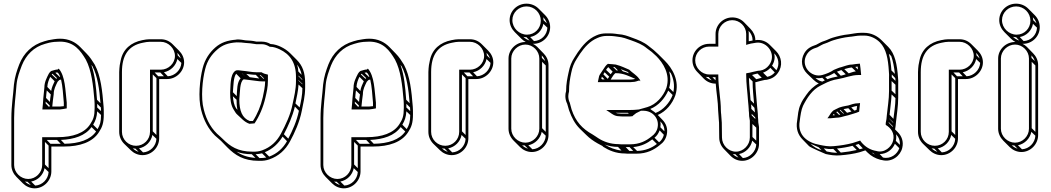

<svg xmlns="http://www.w3.org/2000/svg" viewBox="-20 -769 5731 1047"><path d="M57 131V-126C57 -191 66 -248 70 -306C74 -348 87 -379 99 -412C122 -469 164 -513 226 -530L248 -536C266 -540 286 -542 307 -542C384 -542 419 -493 448 -444C479 -386 488 -306 495 -221C496 -211 496 -197 496 -180C496 -136 489 -118 472 -92C441 -43 377 -21 294 -21H210V131C210 172 175 207 134 207C93 207 57 172 57 131ZM344 -178V-209C336 -277 336 -355 300 -395L295 -390C283 -390 272 -385 267 -384C253 -382 249 -370 246 -367C236 -347 222 -322 222 -292C220 -273 218 -252 216 -232L214 -203C213 -194 212 -182 211 -172H306C318 -173 333 -176 344 -178ZM291 -343C289 -342 288 -340 287 -339L262 -363L266 -367ZM306 -349 282 -372C285 -373 289 -374 293 -374L300 -367C303 -362 306 -356 308 -350C307 -350 307 -349 306 -349ZM278 -326C271 -311 262 -293 259 -273L238 -295C239 -316 246 -333 254 -350ZM257 -254C255 -241 253 -227 252 -213L231 -235C232 -248 233 -262 235 -276ZM251 -194 250 -187H246L229 -205V-215ZM484 -408C512 -355 522 -283 528 -206L509 -225C504 -294 498 -360 478 -415ZM530 -183C530 -177 531 -171 531 -163L510 -183V-203ZM531 -142C531 -105 525 -87 512 -65L488 -89C501 -111 508 -130 510 -162ZM504 -52C473 -7 411 14 332 15L312 -6C385 -9 445 -29 479 -76ZM311 15H255L235 -6H291ZM245 25V148L225 128V5ZM245 169C243 208 211 241 172 243L150 221C187 214 216 185 223 148ZM148 240C136 236 125 230 116 221C121 222 125 222 130 222ZM417 -513C391 -539 356 -558 307 -558C284 -558 263 -553 244 -550L222 -544C155 -525 109 -479 85 -418C72 -384 61 -352 56 -308C52 -250 42 -192 42 -126V131C42 156 53 179 70 196L105 231C121 247 144 258 169 258C219 258 260 215 260 166V30H329C414 30 485 7 520 -49C538 -76 546 -100 546 -145C546 -162 546 -176 545 -187C538 -273 530 -354 497 -416C484 -437 470 -459 452 -477ZM313 -335C322 -296 324 -254 328 -209V-190C322 -189 314 -189 306 -188H265C267 -211 270 -234 273 -256V-257C273 -283 284 -302 294 -323C297 -326 302 -332 304 -333C307 -334 310 -334 313 -335Z M756 -550C695 -538 650 -501 638 -439L633 -414C632 -403 630 -391 630 -376V-50C630 -25 640 -2 657 15L693 50C709 66 732 77 757 77C807 77 848 35 848 -15V-338H892C941 -338 984 -380 984 -429C984 -454 973 -476 956 -493L921 -528C904 -545 882 -555 857 -555H795C784 -555 770 -553 756 -550ZM645 -50V-376C645 -468 681 -521 759 -536C773 -539 785 -541 795 -541H857C898 -541 934 -505 934 -464C934 -423 898 -389 857 -389H798V-50C798 -8 764 26 722 26C680 26 645 -8 645 -50ZM969 -426C967 -388 934 -355 895 -353L874 -375C910 -382 940 -411 947 -447ZM966 -450 949 -467C949 -472 948 -476 947 -481C956 -472 962 -462 966 -450ZM874 -353H843L823 -374H854ZM833 -343V-33L813 -53V-363ZM833 -12C831 28 799 60 760 62L738 40C775 33 804 4 811 -33ZM736 59C724 55 713 49 704 40C709 41 713 41 718 41Z M1271 -554 1270 -553C1219 -549 1185 -537 1154 -510C1122 -482 1097 -445 1085 -397C1070 -338 1059 -236 1077 -169C1091 -113 1116 -66 1152 -30C1162 -21 1175 -10 1185 -1L1220 35C1262 77 1308 108 1391 108C1413 109 1433 106 1449 100C1500 82 1536 49 1561 3C1587 -45 1614 -104 1626 -166C1633 -203 1644 -244 1644 -291V-315C1644 -373 1630 -411 1598 -443L1563 -478C1548 -493 1530 -505 1511 -514C1496 -521 1477 -528 1455 -529C1442 -537 1425 -542 1408 -542H1378C1378 -542 1376 -542 1374 -543C1358 -547 1336 -548 1319 -549C1304 -551 1294 -554 1271 -554ZM1451 -514H1453C1472 -514 1490 -507 1505 -500C1560 -474 1594 -429 1594 -350V-326C1594 -281 1584 -242 1576 -204C1565 -144 1537 -87 1512 -40C1489 3 1456 34 1409 51C1395 56 1377 59 1356 58C1277 58 1235 29 1195 -11L1179 -26C1136 -61 1106 -111 1091 -173C1074 -236 1084 -336 1099 -393C1110 -438 1134 -472 1164 -498C1192 -523 1223 -535 1271 -538C1292 -538 1301 -537 1317 -535C1335 -534 1355 -532 1371 -529C1373 -529 1376 -528 1378 -528H1408C1424 -528 1438 -522 1451 -514ZM1406 -375H1378C1355 -375 1329 -381 1304 -383C1294 -384 1286 -385 1279 -386H1277C1270 -386 1266 -385 1262 -382C1233 -359 1238 -298 1235 -263C1235 -227 1239 -194 1255 -170C1261 -161 1266 -150 1275 -143C1294 -127 1311 -104 1340 -94H1341L1366 -96H1368C1394 -135 1415 -183 1427 -235C1434 -266 1441 -292 1441 -330V-362C1427 -365 1417 -368 1406 -375ZM1285 -227C1289 -267 1287 -322 1308 -336H1312H1313C1320 -335 1328 -334 1338 -333C1362 -331 1388 -325 1413 -325H1426C1425 -292 1419 -269 1413 -239C1402 -191 1384 -147 1359 -109H1342C1300 -125 1285 -166 1285 -227ZM1421 -340H1416L1396 -360H1401ZM1394 -341C1377 -343 1360 -346 1342 -348L1323 -366C1340 -364 1358 -361 1375 -361ZM1318 -350 1317 -351 1299 -369H1300ZM1270 -225C1270 -206 1271 -187 1275 -170L1267 -179C1257 -195 1252 -217 1250 -244ZM1271 -245 1250 -266C1253 -302 1253 -349 1268 -367L1292 -342C1272 -320 1273 -278 1271 -245ZM1628 -337V-333L1608 -353V-357ZM1625 -361 1607 -379C1606 -393 1604 -405 1600 -417C1612 -401 1621 -383 1625 -361ZM1629 -312V-309L1608 -329V-332ZM1629 -288C1629 -250 1621 -216 1614 -183L1591 -205C1597 -237 1606 -270 1608 -308ZM1610 -165C1599 -110 1575 -57 1552 -13L1528 -37C1551 -81 1575 -133 1588 -188ZM1545 1C1523 40 1491 69 1448 85L1424 61C1466 44 1498 14 1521 -24ZM1432 90C1421 92 1409 93 1395 93L1374 72C1387 71 1398 70 1409 67ZM1373 92C1329 89 1297 77 1270 58C1293 67 1320 72 1353 72Z M1743 131V-126C1743 -191 1752 -248 1756 -306C1760 -348 1773 -379 1785 -412C1808 -469 1850 -513 1912 -530L1934 -536C1952 -540 1972 -542 1993 -542C2070 -542 2105 -493 2134 -444C2165 -386 2174 -306 2181 -221C2182 -211 2182 -197 2182 -180C2182 -136 2175 -118 2158 -92C2127 -43 2063 -21 1980 -21H1896V131C1896 172 1861 207 1820 207C1779 207 1743 172 1743 131ZM2030 -178V-209C2022 -277 2022 -355 1986 -395L1981 -390C1969 -390 1958 -385 1953 -384C1939 -382 1935 -370 1932 -367C1922 -347 1908 -322 1908 -292C1906 -273 1904 -252 1902 -232L1900 -203C1899 -194 1898 -182 1897 -172H1992C2004 -173 2019 -176 2030 -178ZM1977 -343C1975 -342 1974 -340 1973 -339L1948 -363L1952 -367ZM1992 -349 1968 -372C1971 -373 1975 -374 1979 -374L1986 -367C1989 -362 1992 -356 1994 -350C1993 -350 1993 -349 1992 -349ZM1964 -326C1957 -311 1948 -293 1945 -273L1924 -295C1925 -316 1932 -333 1940 -350ZM1943 -254C1941 -241 1939 -227 1938 -213L1917 -235C1918 -248 1919 -262 1921 -276ZM1937 -194 1936 -187H1932L1915 -205V-215ZM2170 -408C2198 -355 2208 -283 2214 -206L2195 -225C2190 -294 2184 -360 2164 -415ZM2216 -183C2216 -177 2217 -171 2217 -163L2196 -183V-203ZM2217 -142C2217 -105 2211 -87 2198 -65L2174 -89C2187 -111 2194 -130 2196 -162ZM2190 -52C2159 -7 2097 14 2018 15L1998 -6C2071 -9 2131 -29 2165 -76ZM1997 15H1941L1921 -6H1977ZM1931 25V148L1911 128V5ZM1931 169C1929 208 1897 241 1858 243L1836 221C1873 214 1902 185 1909 148ZM1834 240C1822 236 1811 230 1802 221C1807 222 1811 222 1816 222ZM2103 -513C2077 -539 2042 -558 1993 -558C1970 -558 1949 -553 1930 -550L1908 -544C1841 -525 1795 -479 1771 -418C1758 -384 1747 -352 1742 -308C1738 -250 1728 -192 1728 -126V131C1728 156 1739 179 1756 196L1791 231C1807 247 1830 258 1855 258C1905 258 1946 215 1946 166V30H2015C2100 30 2171 7 2206 -49C2224 -76 2232 -100 2232 -145C2232 -162 2232 -176 2231 -187C2224 -273 2216 -354 2183 -416C2170 -437 2156 -459 2138 -477ZM1999 -335C2008 -296 2010 -254 2014 -209V-190C2008 -189 2000 -189 1992 -188H1951C1953 -211 1956 -234 1959 -256V-257C1959 -283 1970 -302 1980 -323C1983 -326 1988 -332 1990 -333C1993 -334 1996 -334 1999 -335Z M2442 -550C2381 -538 2336 -501 2324 -439L2319 -414C2318 -403 2316 -391 2316 -376V-50C2316 -25 2326 -2 2343 15L2379 50C2395 66 2418 77 2443 77C2493 77 2534 35 2534 -15V-338H2578C2627 -338 2670 -380 2670 -429C2670 -454 2659 -476 2642 -493L2607 -528C2590 -545 2568 -555 2543 -555H2481C2470 -555 2456 -553 2442 -550ZM2331 -50V-376C2331 -468 2367 -521 2445 -536C2459 -539 2471 -541 2481 -541H2543C2584 -541 2620 -505 2620 -464C2620 -423 2584 -389 2543 -389H2484V-50C2484 -8 2450 26 2408 26C2366 26 2331 -8 2331 -50ZM2655 -426C2653 -388 2620 -355 2581 -353L2560 -375C2596 -382 2626 -411 2633 -447ZM2652 -450 2635 -467C2635 -472 2634 -476 2633 -481C2642 -472 2648 -462 2652 -450ZM2560 -353H2529L2509 -374H2540ZM2519 -343V-33L2499 -53V-363ZM2519 -12C2517 28 2485 60 2446 62L2424 40C2461 33 2490 4 2497 -33ZM2422 59C2410 55 2399 49 2390 40C2395 41 2399 41 2404 41Z M2759 -659C2759 -634 2770 -611 2787 -594L2823 -558C2830 -551 2838 -545 2847 -540H2845C2795 -540 2753 -499 2753 -450V-67C2753 -42 2764 -19 2781 -2L2816 33C2832 49 2855 60 2880 60C2930 60 2971 17 2971 -32V-415C2971 -440 2960 -462 2944 -478L2909 -514C2902 -521 2894 -526 2886 -530H2889C2939 -530 2980 -571 2980 -621C2980 -647 2969 -670 2952 -687L2917 -722C2900 -739 2877 -749 2851 -749C2801 -749 2759 -710 2759 -659ZM2921 -450V-67C2921 -26 2886 9 2845 9C2804 9 2768 -26 2768 -67V-450C2768 -491 2804 -526 2845 -526C2886 -526 2921 -491 2921 -450ZM2956 -412V-50L2936 -70V-432ZM2953 -436 2935 -453C2935 -458 2935 -462 2934 -467C2943 -458 2949 -448 2953 -436ZM2956 -29C2954 10 2922 43 2883 45L2861 23C2898 16 2927 -14 2934 -50ZM2859 42C2847 38 2836 32 2827 23C2832 24 2836 24 2841 24ZM2965 -618C2963 -578 2932 -547 2892 -545L2871 -567C2908 -574 2936 -602 2943 -639ZM2962 -642 2944 -659C2944 -665 2943 -670 2942 -675C2951 -666 2958 -655 2962 -642ZM2868 -548C2855 -552 2843 -559 2834 -568C2839 -567 2845 -566 2851 -566ZM2929 -656C2929 -614 2896 -580 2854 -580C2811 -580 2774 -616 2774 -659C2774 -701 2809 -734 2851 -734C2894 -734 2929 -699 2929 -656Z M3337 -417C3323 -418 3315 -420 3303 -420L3295 -421C3284 -414 3276 -400 3270 -391L3254 -367C3247 -357 3246 -351 3244 -340L3240 -321H3407C3415 -321 3423 -321 3429 -322C3445 -322 3454 -327 3465 -330L3474 -326L3469 -331L3471 -332L3465 -340C3451 -360 3428 -372 3411 -389C3390 -398 3365 -410 3341 -416C3337 -418 3337 -417 3337 -417ZM3265 27 3270 32C3300 51 3339 68 3388 68C3397 69 3403 69 3409 69H3451C3507 69 3547 48 3578 22C3598 8 3611 -11 3616 -35C3623 -68 3612 -96 3592 -116L3567 -142C3613 -162 3647 -204 3663 -250C3688 -330 3645 -398 3605 -438L3570 -473C3554 -489 3536 -504 3517 -518C3490 -540 3461 -551 3428 -563C3403 -572 3383 -581 3349 -583L3335 -585C3325 -586 3316 -587 3306 -587H3286C3268 -587 3249 -584 3232 -576C3187 -557 3157 -521 3131 -484L3113 -456C3097 -432 3087 -407 3081 -376C3074 -344 3067 -312 3067 -272C3064 -263 3063 -254 3063 -245C3063 -231 3066 -217 3073 -203C3076 -191 3080 -180 3083 -168C3098 -126 3115 -94 3142 -67L3178 -32C3195 -15 3216 0 3239 13ZM3444 -339C3440 -338 3434 -336 3429 -336C3422 -335 3415 -335 3407 -335H3310L3318 -348C3322 -355 3330 -366 3335 -370H3338C3381 -370 3411 -353 3444 -339ZM3302 -351 3294 -339 3270 -364 3277 -375ZM3310 -364 3285 -388C3288 -393 3293 -399 3297 -403L3321 -378C3317 -373 3313 -369 3310 -364ZM3600 -34C3596 -17 3587 -3 3574 7L3549 -18C3562 -28 3571 -42 3577 -58ZM3603 -53 3581 -75C3583 -86 3583 -97 3581 -107C3595 -93 3604 -75 3603 -53ZM3562 16C3535 37 3500 53 3454 54L3433 33C3477 29 3510 12 3537 -9ZM3433 54H3412L3392 33H3413ZM3369 52C3333 48 3303 35 3279 20L3277 19C3298 27 3323 32 3350 32ZM3638 -370C3653 -340 3660 -303 3652 -267L3629 -290C3638 -321 3637 -352 3629 -380ZM3526 -175C3570 -192 3605 -232 3624 -275L3648 -251C3632 -209 3597 -169 3555 -153C3546 -162 3534 -167 3526 -175ZM3353 17C3308 17 3271 3 3243 -15C3239 -18 3233 -22 3228 -25L3211 -36C3155 -67 3119 -106 3097 -172C3093 -186 3091 -195 3087 -209C3081 -221 3079 -233 3079 -245C3079 -253 3081 -262 3083 -270V-271C3083 -310 3088 -339 3095 -372C3101 -402 3110 -425 3125 -448L3143 -476C3168 -512 3197 -545 3238 -562C3254 -569 3270 -573 3286 -573H3306C3315 -573 3324 -572 3333 -571L3347 -569C3377 -566 3397 -558 3422 -549C3455 -537 3482 -527 3507 -506C3526 -493 3543 -479 3559 -463C3596 -426 3637 -363 3614 -290C3597 -243 3558 -199 3510 -185L3489 -179L3464 -172C3446 -170 3428 -169 3407 -169H3286L3307 -155C3320 -146 3333 -135 3358 -135C3365 -134 3370 -134 3374 -134H3415C3420 -134 3426 -135 3431 -136V-138C3438 -143 3444 -148 3449 -152L3475 -165H3491C3538 -164 3576 -124 3566 -74C3562 -53 3550 -37 3533 -25C3504 -1 3468 18 3416 18H3374C3369 18 3361 18 3353 17ZM3425 -153V-154H3426ZM3358 -150C3349 -150 3344 -151 3337 -154H3404L3409 -149H3374C3371 -149 3365 -149 3358 -150ZM3365 -392C3377 -387 3390 -382 3403 -377L3410 -369C3399 -373 3386 -378 3377 -380ZM3264 -336 3259 -340C3260 -344 3261 -348 3262 -351L3277 -336ZM3323 -404C3326 -404 3330 -403 3332 -403L3350 -385H3342Z M4049 -584V-524L4058 -527C4069 -530 4080 -533 4091 -534L4103 -536C4164 -545 4217 -471 4174 -414C4161 -397 4145 -387 4125 -384L4113 -383C4097 -380 4078 -375 4065 -372C4060 -372 4054 -370 4049 -369V-363C4049 -311 4056 -267 4059 -219C4060 -202 4063 -186 4063 -172V-167C4064 -159 4065 -149 4065 -137V-136C4067 -127 4068 -118 4069 -111V-19C4069 22 4034 58 3993 58C3952 58 3917 22 3917 -19L3916 -100C3916 -114 3913 -128 3913 -140V-142C3912 -151 3911 -159 3911 -167C3911 -230 3897 -290 3897 -356V-363H3847C3806 -363 3771 -399 3771 -440C3771 -481 3805 -515 3847 -515H3897V-584C3897 -625 3932 -659 3973 -659C4014 -659 4049 -625 4049 -584ZM3896 -167C3896 -166 3898 -140 3898 -140C3898 -125 3901 -111 3901 -100L3902 -19C3902 6 3912 28 3929 45L3964 81C3981 98 4003 108 4028 108C4077 108 4119 65 4119 16V-76C4118 -84 4117 -92 4115 -102C4115 -112 4114 -124 4113 -133V-137C4113 -153 4110 -169 4109 -185C4106 -232 4100 -272 4099 -321H4101H4102C4118 -325 4133 -330 4150 -333L4162 -334C4186 -339 4206 -349 4221 -370C4251 -410 4242 -460 4212 -490L4177 -525C4158 -544 4130 -555 4099 -550C4099 -574 4088 -596 4072 -612L4037 -648C4020 -665 3998 -674 3973 -674C3923 -674 3882 -633 3882 -584V-530H3847C3797 -530 3756 -490 3756 -440C3756 -415 3766 -393 3783 -376L3818 -340C3835 -323 3857 -313 3882 -313H3883C3886 -265 3896 -213 3896 -167ZM4205 -374C4194 -361 4180 -353 4164 -350L4141 -373C4156 -378 4170 -387 4181 -399ZM4214 -386 4190 -411C4204 -433 4207 -456 4202 -478C4225 -455 4233 -418 4214 -386ZM4134 -345C4123 -342 4113 -339 4104 -337L4081 -360C4091 -363 4100 -366 4111 -368ZM4084 -325C4084 -282 4089 -243 4092 -204L4073 -223C4070 -265 4065 -302 4064 -345ZM4094 -181C4095 -172 4096 -163 4097 -156L4077 -175C4077 -183 4077 -192 4076 -200ZM4100 -98 4101 -97 4083 -114V-115ZM4099 -120 4079 -140V-148L4098 -129C4098 -126 4099 -123 4099 -120ZM4104 -73V-2L4083 -22V-93ZM4104 19C4102 57 4069 91 4031 93L4010 71C4046 64 4075 34 4082 -2ZM4007 90C3995 86 3985 80 3976 71C3981 72 3985 72 3990 72ZM3861 -331C3849 -335 3838 -341 3829 -350C3834 -349 3839 -349 3844 -349ZM4084 -548C4077 -547 4071 -546 4063 -544V-584C4063 -590 4063 -595 4062 -601C4076 -587 4084 -569 4084 -549ZM3865 -348H3882V-331Z M4539 -127C4556 -127 4575 -132 4587 -136L4604 -140C4624 -147 4645 -151 4665 -160C4667 -176 4668 -192 4670 -207L4662 -206C4638 -206 4622 -199 4606 -194C4584 -190 4559 -186 4543 -176L4525 -167C4514 -158 4506 -145 4500 -135L4492 -124H4508C4519 -125 4530 -126 4539 -127ZM4673 -575H4692C4727 -575 4757 -559 4778 -538C4813 -503 4823 -447 4827 -381C4828 -368 4829 -357 4828 -345V-272C4828 -227 4820 -182 4816 -141L4814 -120C4813 -112 4811 -105 4810 -98V-88C4837 -72 4861 -43 4850 -1C4842 32 4802 68 4758 54L4748 52C4715 44 4688 23 4670 -3C4668 -2 4666 0 4664 0H4663L4629 11C4599 19 4563 25 4526 28C4500 31 4473 26 4450 21C4386 10 4327 -30 4341 -109C4345 -140 4349 -170 4359 -192C4381 -236 4410 -280 4454 -302L4472 -311C4497 -324 4519 -333 4551 -338C4588 -344 4623 -360 4662 -360H4676L4675 -370C4673 -389 4672 -405 4669 -422C4653 -420 4641 -420 4627 -417C4604 -417 4584 -407 4568 -403C4553 -400 4541 -393 4527 -388C4510 -376 4486 -366 4464 -360C4403 -343 4343 -410 4379 -471C4392 -493 4410 -503 4437 -511C4453 -519 4465 -528 4480 -532C4496 -537 4509 -545 4523 -549C4548 -557 4582 -565 4611 -568C4629 -569 4653 -575 4673 -575ZM4699 51 4711 63C4730 82 4754 95 4780 102L4790 104C4844 118 4890 80 4900 38C4909 2 4896 -28 4876 -48L4861 -63C4862 -69 4863 -76 4864 -83L4866 -104C4870 -144 4878 -190 4878 -237V-309C4879 -321 4878 -334 4877 -347C4872 -416 4861 -476 4824 -513L4788 -549C4764 -573 4731 -590 4692 -590H4673C4651 -590 4626 -584 4609 -582C4578 -579 4545 -571 4519 -563C4503 -558 4489 -550 4476 -546C4459 -541 4446 -533 4431 -525C4404 -516 4382 -506 4366 -479C4343 -439 4353 -396 4380 -369L4416 -334C4424 -326 4434 -319 4445 -314C4418 -300 4394 -277 4377 -252C4365 -235 4353 -219 4345 -198C4333 -173 4331 -141 4327 -111C4319 -67 4332 -33 4357 -8L4392 28C4400 36 4483 71 4483 71C4506 76 4535 81 4563 78C4600 75 4636 70 4668 61ZM4647 -380C4632 -378 4619 -372 4608 -369L4584 -392C4597 -396 4612 -400 4625 -401ZM4592 -364C4584 -361 4573 -358 4565 -356L4544 -378L4568 -387ZM4840 -463C4850 -436 4856 -402 4860 -366L4841 -385C4839 -417 4834 -448 4827 -476ZM4862 -343C4863 -338 4863 -333 4863 -328L4843 -348V-363ZM4863 -307V-255L4842 -275V-327ZM4863 -234C4863 -196 4856 -157 4852 -121L4831 -143C4834 -177 4840 -215 4842 -254ZM4851 -102 4850 -100 4829 -122V-123ZM4849 -81C4849 -80 4848 -78 4848 -77L4826 -100C4826 -101 4827 -102 4827 -103ZM4884 39C4874 71 4837 100 4795 90L4777 71C4816 71 4847 46 4860 15ZM4887 21 4865 -1C4868 -14 4868 -26 4866 -37C4880 -23 4889 -3 4887 21ZM4751 74C4745 71 4739 67 4734 63C4737 64 4739 65 4742 66ZM4652 49C4626 55 4596 60 4565 63L4544 41C4574 38 4603 33 4629 26ZM4668 45 4645 22 4662 16 4685 40ZM4545 64C4525 64 4506 61 4488 57L4472 40C4489 43 4506 45 4524 43ZM4460 50C4436 43 4416 31 4400 15C4419 23 4437 31 4444 34ZM4639 -166 4622 -183C4632 -186 4642 -190 4654 -191C4653 -185 4652 -178 4651 -170C4647 -168 4643 -167 4639 -166ZM4623 -161C4616 -159 4608 -156 4599 -154L4580 -174C4589 -176 4598 -177 4606 -179ZM4555 -143 4540 -158 4546 -161 4562 -144C4560 -143 4557 -143 4555 -143ZM4579 -149 4559 -168C4560 -168 4562 -170 4563 -170L4582 -150C4581 -150 4580 -149 4579 -149ZM4533 -141C4529 -141 4525 -140 4521 -140C4523 -142 4524 -145 4526 -148ZM4492 -337 4480 -349C4497 -354 4513 -361 4529 -371L4548 -352C4527 -348 4509 -344 4492 -337ZM4478 -331C4473 -329 4469 -326 4464 -324C4450 -327 4437 -334 4427 -344C4439 -342 4451 -342 4464 -345ZM4644 -404C4648 -405 4651 -405 4657 -406C4657 -404 4658 -399 4658 -396V-395V-390Z M5112 -550C5051 -538 5006 -501 4994 -439L4989 -414C4988 -403 4986 -391 4986 -376V-50C4986 -25 4996 -2 5013 15L5049 50C5065 66 5088 77 5113 77C5163 77 5204 35 5204 -15V-338H5248C5297 -338 5340 -380 5340 -429C5340 -454 5329 -476 5312 -493L5277 -528C5260 -545 5238 -555 5213 -555H5151C5140 -555 5126 -553 5112 -550ZM5001 -50V-376C5001 -468 5037 -521 5115 -536C5129 -539 5141 -541 5151 -541H5213C5254 -541 5290 -505 5290 -464C5290 -423 5254 -389 5213 -389H5154V-50C5154 -8 5120 26 5078 26C5036 26 5001 -8 5001 -50ZM5325 -426C5323 -388 5290 -355 5251 -353L5230 -375C5266 -382 5296 -411 5303 -447ZM5322 -450 5305 -467C5305 -472 5304 -476 5303 -481C5312 -472 5318 -462 5322 -450ZM5230 -353H5199L5179 -374H5210ZM5189 -343V-33L5169 -53V-363ZM5189 -12C5187 28 5155 60 5116 62L5094 40C5131 33 5160 4 5167 -33ZM5092 59C5080 55 5069 49 5060 40C5065 41 5069 41 5074 41Z M5429 -659C5429 -634 5440 -611 5457 -594L5493 -558C5500 -551 5508 -545 5517 -540H5515C5465 -540 5423 -499 5423 -450V-67C5423 -42 5434 -19 5451 -2L5486 33C5502 49 5525 60 5550 60C5600 60 5641 17 5641 -32V-415C5641 -440 5630 -462 5614 -478L5579 -514C5572 -521 5564 -526 5556 -530H5559C5609 -530 5650 -571 5650 -621C5650 -647 5639 -670 5622 -687L5587 -722C5570 -739 5547 -749 5521 -749C5471 -749 5429 -710 5429 -659ZM5591 -450V-67C5591 -26 5556 9 5515 9C5474 9 5438 -26 5438 -67V-450C5438 -491 5474 -526 5515 -526C5556 -526 5591 -491 5591 -450ZM5626 -412V-50L5606 -70V-432ZM5623 -436 5605 -453C5605 -458 5605 -462 5604 -467C5613 -458 5619 -448 5623 -436ZM5626 -29C5624 10 5592 43 5553 45L5531 23C5568 16 5597 -14 5604 -50ZM5529 42C5517 38 5506 32 5497 23C5502 24 5506 24 5511 24ZM5635 -618C5633 -578 5602 -547 5562 -545L5541 -567C5578 -574 5606 -602 5613 -639ZM5632 -642 5614 -659C5614 -665 5613 -670 5612 -675C5621 -666 5628 -655 5632 -642ZM5538 -548C5525 -552 5513 -559 5504 -568C5509 -567 5515 -566 5521 -566ZM5599 -656C5599 -614 5566 -580 5524 -580C5481 -580 5444 -616 5444 -659C5444 -701 5479 -734 5521 -734C5564 -734 5599 -699 5599 -656Z"/></svg>

Font: Blanket
Style: Ugh
Weight: 900
Foundry: Cannot Into Space Fonts
Version: Version 0.9